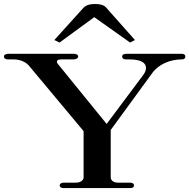

<svg xmlns="http://www.w3.org/2000/svg" viewBox="-38 -961 967 981"><path d="M288.1 0H626.7C639.6 0 646.5 -4 646.5 -13.9C646.5 -22.8 639.6 -27.7 626.7 -27.7H565.3C541.6 -27.7 527.7 -39.6 527.7 -55.4V-297L744.6 -594.1C775.2 -631.7 829.7 -657.4 890.1 -657.4C903 -657.4 908.9 -662.4 908.9 -672.3C908.9 -681.2 903 -686.1 890.1 -686.1H605C592.1 -684.2 586.1 -681.2 586.1 -672.3C586.1 -664.4 592.1 -657.4 605 -657.4H624.8C681.2 -657.4 707.9 -640.6 707.9 -613.9C707.9 -604 704 -591.1 694.1 -578.2L506.9 -327.7L257.4 -634.7C247.5 -647.5 253.5 -657.4 274.3 -657.4H338.6C351.5 -657.4 361.4 -664.4 361.4 -672.3C361.4 -681.2 351.5 -686.1 338.6 -686.1H1C-9.9 -684.2 -17.8 -681.2 -17.8 -672.3C-17.8 -662.4 -9.9 -657.4 4 -657.4H32.7C63.4 -657.4 91.1 -645.5 107.9 -627.7L389.1 -291.1V-55.4C389.1 -39.6 373.3 -27.7 348.5 -27.7H288.1C275.2 -27.7 267.3 -22.8 267.3 -13.9C267.3 -4 275.2 0 288.1 0ZM266.3 -743.6 443.6 -873.3 626.7 -743.6 651.5 -756.4 504 -922.8C493.1 -935.6 473.3 -940.6 446.5 -940.6C418.8 -940.6 401 -933.7 388.1 -920.8L239.6 -756.4Z"/></svg>

Font: Biblismive
Style: Regular
Weight: 400
Designer: Susan Drake
Foundry: Susan Drake
Version: Version 1.0; ttfautohint (v1.8.4.7-5d5b)